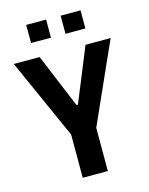

<svg xmlns="http://www.w3.org/2000/svg" viewBox="-128 -954 802 1034"><g transform="rotate(-15 272.5 -437.0)"><path d="M202 0V-241L2 -688H146L271 -387H279L402 -688H542L342 -241V0ZM121 -773V-874H232V-773ZM313 -773V-874H424V-773Z"/></g></svg>

Font: Saira Semi Condensed SemiBold
Style: Regular
Weight: 600
Width: 4
Designer: Hector Gatti with collaboration of the Omnibus-Type team
Foundry: Omnibus-Type
Version: Version 1.001; ttfautohint (v1.8)